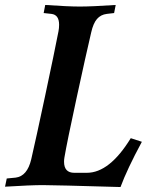

<svg xmlns="http://www.w3.org/2000/svg" viewBox="-38 -754 595 777"><path d="M-17.6 1.5 -10.7 -31.7 25.4 -35.2Q72.3 -41 88.4 -109.4Q106.9 -189 145 -367.9Q183.1 -546.9 198.7 -627.4Q201.2 -640.6 201.2 -653.8Q201.2 -694.3 169.9 -697.8L138.7 -701.2L145 -733.9Q238.3 -727.5 284.7 -727.5Q334 -727.5 430.2 -733.9L423.8 -701.2L394.5 -697.8Q369.6 -694.8 354.5 -677.2Q339.4 -659.7 331.1 -623Q310.5 -535.6 272 -357.7Q233.4 -179.7 222.7 -116.7Q221.2 -108.4 221.2 -99.6Q221.2 -54.7 262.7 -54.7H313.5Q405.3 -54.7 491.2 -194.8L536.1 -180.2Q476.1 -68.8 449.7 2.9Q181.2 -4.9 135.3 -4.9Q86.9 -4.9 -17.6 1.5Z"/></svg>

Font: Flanker
Style: Bold Italic
Weight: 700
Italic angle: -12°
Designer: Flanker
Version: Version 2.000